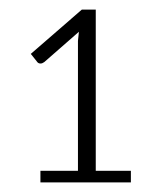

<svg xmlns="http://www.w3.org/2000/svg" viewBox="-20 -829 331 399"><path d="M64 -474V-450H252V-474H179V-809H150L44 -717L56 -702C58 -699 60 -697 64 -697C67 -697 69 -698 72 -700L144 -763L142 -744V-474Z"/></svg>

Font: SVN-Aleo
Style: Light
Weight: 300
Designer: Alessio Laiso
Version: Version 1.2.2